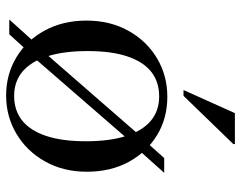

<svg xmlns="http://www.w3.org/2000/svg" viewBox="-98 -660 768 611"><g transform="rotate(90 285.5 -354.0)"><path d="M41.5 0 120 -87 133.5 -97 412.5 -417.5 430.5 -435 482.5 -493H529.5L452.5 -407L435 -392L156 -70.5L141.5 -58L88.5 0ZM284.5 -15.5Q331 -15.5 363 -41Q395 -66.5 412 -117.2Q429 -168 429 -243.5Q429 -320 412.2 -372Q395.5 -424 363.8 -450.5Q332 -477 286.5 -477Q240 -477 208 -451.8Q176 -426.5 159 -375.8Q142 -325 142 -249.5Q142 -173 158.8 -121Q175.5 -69 207.2 -42.2Q239 -15.5 284.5 -15.5ZM283.5 10Q216.5 10 162.2 -22.5Q108 -55 76.5 -113Q45 -171 45 -245.5Q45 -321 77.5 -379.2Q110 -437.5 165 -470.2Q220 -503 287.5 -503Q356 -503 409.8 -470.2Q463.5 -437.5 494.8 -380Q526 -322.5 526 -247Q526 -172 493.2 -113.8Q460.5 -55.5 405.2 -22.8Q350 10 283.5 10ZM266 -554.5 339.5 -718H438V-713L284.5 -554.5Z"/></g></svg>

Font: Newsreader 60pt
Style: Regular
Weight: 400
Designer: Hugues Gentile
Foundry: Production Type
Version: Version 1.003